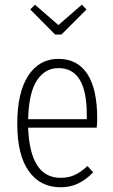

<svg xmlns="http://www.w3.org/2000/svg" viewBox="-20 -781 479 812"><path d="M389 -241H99Q107 -29 236 -29Q270 -29 296 -41Q322 -53 350 -79L374 -52Q344 -21 310.5 -5Q277 11 236 11Q150 11 101.5 -57.5Q53 -126 53 -257Q53 -390 99.5 -461Q146 -532 227 -532Q308 -532 349.5 -468Q391 -404 391 -282Q391 -261 389 -241ZM347 -297Q347 -493 227 -493Q171 -493 136.5 -441.5Q102 -390 99 -277H347ZM326 -761 346 -741 240 -635H213L108 -741L128 -761L227 -675Z"/></svg>

Font: Fira Sans Extra Condensed ExtraLight
Style: Regular
Weight: 275
Width: 1
Designer: Carrois Corporate & Edenspiekermann AG
Foundry: Carrois Corporate GbR & Edenspiekermann AG
Version: Version 4.203